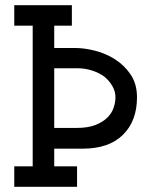

<svg xmlns="http://www.w3.org/2000/svg" viewBox="-20 -720 583 740"><path d="M277 0V-79H189V-147H298Q400 -147 454 -200.5Q508 -254 508 -345Q508 -396 484 -432Q460 -468 424 -491Q388 -514 346.5 -524.5Q305 -535 271 -535H189V-621H257V-700H35V-621H106V-79H35V0ZM189 -457H277Q308 -457 335.5 -448Q363 -439 383 -424Q402 -408 413.5 -387.5Q425 -367 425 -345Q425 -326 418 -305Q411 -284 394 -267Q377 -250 348.5 -238.5Q320 -227 276 -227H189Z"/></svg>

Font: Josefin Slab Thin
Style: Bold
Weight: 700
Version: Version 2.000